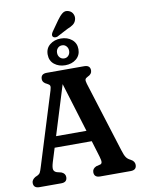

<svg xmlns="http://www.w3.org/2000/svg" viewBox="-110 -1134 886 1207"><g transform="rotate(-10 333.0 -530.5)"><path d="M218.5 -33.5Q218.5 0 181 0H41.5Q4 0 4 -33.5Q4 -53 27 -67.5L42.5 -74.5Q54 -80 59.2 -89.8Q64.5 -99.5 72.5 -126.5L215.5 -587Q222 -608 219 -616.2Q216 -624.5 202 -631Q173.5 -643 173.5 -666.5Q173.5 -700 211.5 -700H450.5Q488.5 -700 488.5 -666.5Q488.5 -643 460.5 -631Q447.5 -625 444.5 -617Q441.5 -609 447.5 -589L588.5 -139.5Q598.5 -106 608.5 -92Q618.5 -78 635 -70.5Q661.5 -57 661.5 -33.5Q661.5 0 623.5 0H429Q391 0 391 -33.5Q391 -56.5 416.5 -67.5L443 -74Q451.5 -76.5 453.2 -86.8Q455 -97 447 -123.5L415.5 -227.5H178.5L151 -139Q141.5 -107 145 -93.5Q148.5 -80 165 -74L193.5 -67Q218.5 -56.5 218.5 -33.5ZM200 -297.5H394L297.5 -612.5ZM339.5 -1013.5Q357.5 -1039 375.2 -1052.8Q393 -1066.5 416 -1057.5Q434.5 -1050.5 442.2 -1033Q450 -1015.5 444.5 -997.5Q439.5 -980 425.5 -969.2Q411.5 -958.5 387 -949L316.5 -912Q308.5 -909.5 300.5 -910.5Q292.5 -911.5 287.5 -918Q283.5 -925.5 286 -933Q288.5 -940.5 293 -947.5ZM335 -726.5Q294 -726.5 265.5 -749.2Q237 -772 237 -812Q237 -851.5 265.5 -874.2Q294 -897 335 -897Q377.5 -897 405.5 -873.8Q433.5 -850.5 433.5 -812Q433.5 -773 405.5 -749.8Q377.5 -726.5 335 -726.5ZM336 -853.5Q319 -853.5 308 -841.8Q297 -830 297 -812Q297 -794 308 -782Q319 -770 336 -770Q352.5 -770 363.2 -782Q374 -794 374 -812Q374 -829.5 363.2 -841.5Q352.5 -853.5 336 -853.5Z"/></g></svg>

Font: Fraunces 144pt SuperSoft SemiBold
Style: Regular
Weight: 600
Version: Version 1.000;[b76b70a41]